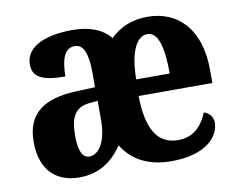

<svg xmlns="http://www.w3.org/2000/svg" viewBox="-66 -636 914 733"><g transform="rotate(-10 391.0 -269.5)"><path d="M186 10C265 10 317 -29 354 -85C392 -23 455 10 543 10C678 10 731 -53 731 -107C731 -129 716 -146 696 -152C676 -101 641 -65 582 -65C504 -65 464 -125 462 -257H748V-308C748 -465 666 -549 547 -549C484 -549 437 -526 403 -492C370 -531 322 -549 256 -549C159 -549 74 -520 74 -447C74 -399 109 -379 200 -379C200 -441 213 -487 255 -487C292 -487 304 -441 304 -374V-319L232 -316C102 -311 37 -262 37 -153C37 -39 102 10 186 10ZM594 -321H464C465 -428 494 -484 536 -484C577 -484 594 -423 594 -321ZM237 -62C210 -62 197 -92 197 -149C197 -221 215 -257 273 -263L305 -266V-191C305 -113 277 -62 237 -62Z"/></g></svg>

Font: Noto Serif Devanagari Condensed ExtraBold
Style: Regular
Weight: 800
Width: 3
Designer: Universal Thirst, Indian Type Foundry and the Monotype Design Team
Foundry: Monotype Imaging Inc.
Version: Version 2.004